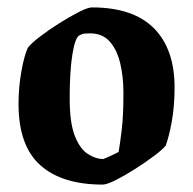

<svg xmlns="http://www.w3.org/2000/svg" viewBox="-20 -487 521 518"><path d="M257 11Q147 11 88.5 -41.5Q30 -94 30 -207Q30 -251 37.5 -293.5Q45 -336 55 -358Q64 -370 87.5 -388Q111 -406 139.5 -424Q168 -442 192.5 -454.5Q217 -467 228 -467Q339 -467 395 -411Q451 -355 451 -251Q451 -201 443.5 -159.5Q436 -118 427 -94Q418 -83 394.5 -65.5Q371 -48 343.5 -30.5Q316 -13 292 -1Q268 11 257 11ZM259 -58Q262 -59 272 -63.5Q282 -68 291 -72.5Q300 -77 300 -77Q304 -100 308.5 -137.5Q313 -175 313 -237Q313 -281 304 -317.5Q295 -354 275.5 -375.5Q256 -397 223 -397Q216 -397 209 -396.5Q202 -396 195 -392Q183 -387 175.5 -341.5Q168 -296 168 -222Q168 -155 182 -120Q196 -85 217 -71.5Q238 -58 259 -58Z"/></svg>

Font: Grenze Gotisch
Style: Bold
Weight: 700
Designer: Renata Polastri
Foundry: Omnibus-Type
Version: Version 1.001